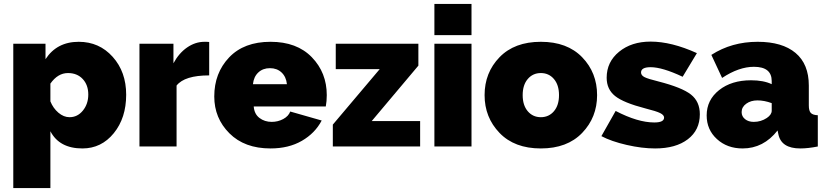

<svg xmlns="http://www.w3.org/2000/svg" viewBox="-20 -750 4223 983"><path d="M402 10Q284 10 238 -78V213H48V-526H213V-447Q271 -536 383 -536Q488 -536 557 -459Q626 -382 626 -265Q626 -146 562.5 -68Q499 10 402 10ZM336 -150Q377 -150 404.5 -184Q432 -218 432 -266Q432 -315 403.5 -345.5Q375 -376 328 -376Q276 -376 238 -322V-231Q252 -196 279 -173Q306 -150 336 -150Z M1051 -535V-364Q925 -364 884 -312V0H694V-526H868V-426Q896 -478 938 -507Q980 -536 1027 -536Q1046 -536 1051 -535Z M1365 10Q1232 10 1154.5 -67.5Q1077 -145 1077 -256Q1077 -376 1153 -456Q1229 -536 1365 -536Q1500 -536 1576.5 -457Q1653 -378 1653 -263Q1653 -232 1648 -205H1279Q1282 -166 1308.5 -146Q1335 -126 1371 -126Q1403 -126 1430 -140.5Q1457 -155 1466 -179L1627 -133Q1593 -68 1525.5 -29Q1458 10 1365 10ZM1275 -319H1449Q1445 -357 1421.5 -379Q1398 -401 1362 -401Q1326 -401 1302.5 -379Q1279 -357 1275 -319Z M1684 0V-112L1924 -396H1699V-526H2122V-414L1883 -130H2131V0Z M2394 0H2204V-526H2394ZM2394 -570H2204V-730H2394Z M2461 -263Q2461 -378 2537.5 -457Q2614 -536 2749 -536Q2884 -536 2960.5 -457Q3037 -378 3037 -263Q3037 -149 2960.5 -69.5Q2884 10 2749 10Q2614 10 2537.5 -69.5Q2461 -149 2461 -263ZM2682 -345.5Q2656 -315 2656 -263Q2656 -211 2682 -180.5Q2708 -150 2749 -150Q2790 -150 2816 -180.5Q2842 -211 2842 -263Q2842 -315 2816 -345.5Q2790 -376 2749 -376Q2708 -376 2682 -345.5Z M3334 10Q3267 10 3188.5 -8Q3110 -26 3059 -53L3132 -182Q3245 -123 3330 -123Q3380 -123 3380 -148Q3380 -161 3360 -171Q3340 -181 3284 -195Q3172 -224 3129 -258.5Q3086 -293 3086 -352Q3086 -433 3149.5 -485Q3213 -537 3311 -537Q3418 -537 3548 -478L3475 -357Q3371 -406 3311 -406Q3262 -406 3262 -379Q3262 -364 3280 -355Q3298 -346 3351 -333Q3472 -302 3517.5 -266Q3563 -230 3563 -165Q3563 -84 3501.5 -37Q3440 10 3334 10Z M3782 10Q3703 10 3650.5 -38Q3598 -86 3598 -159Q3598 -238 3661.5 -288.5Q3725 -339 3825 -339Q3889 -339 3931 -319V-335Q3931 -408 3840 -408Q3763 -408 3677 -351L3622 -469Q3726 -536 3859 -536Q3985 -536 4053 -479Q4121 -422 4121 -312V-210Q4121 -183 4131 -172Q4141 -161 4167 -160V0Q4117 10 4077 10Q3980 10 3965 -63L3961 -82Q3889 10 3782 10ZM3839 -126Q3876 -126 3906 -146Q3931 -163 3931 -183V-222Q3893 -236 3858 -236Q3824 -236 3800.5 -219Q3777 -202 3777 -176Q3777 -154 3794.5 -140Q3812 -126 3839 -126Z"/></svg>

Font: Raleway
Style: Heavy
Weight: 900
Designer: Matt McInerney, Pablo Impallari, Rodrigo Fuenzalida
Foundry: Matt McInerney, Pablo Impallari, Rodrigo Fuenzalida
Version: Version 2.001